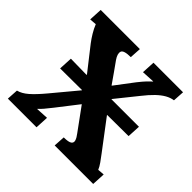

<svg xmlns="http://www.w3.org/2000/svg" viewBox="-173 -873 1047 1047"><g transform="rotate(45 350.0 -350.0)"><path d="M21 0 25 -66Q54 -73 84 -99Q114 -125 154 -173L274 -317V-319L106 -318L110 -397L233 -395V-398Q207 -432 180.5 -465Q154 -498 128 -532Q112 -553 97.5 -577Q83 -601 73 -626L33 -623L37 -700H339L335 -634Q280 -634 274.5 -614.5Q269 -595 289 -566Q309 -538 329.5 -509Q350 -480 370 -451H372L453 -558Q476 -587 489 -600.5Q502 -614 515 -626V-627L440 -623L444 -700H672L668 -634Q645 -631 622 -618Q599 -605 574.5 -581.5Q550 -558 521 -521L423 -399V-397H635L631 -321L467 -320V-318L594 -150Q610 -129 623.5 -110Q637 -91 644 -74L683 -77L679 0H382L386 -66Q423 -66 435 -75Q447 -84 442 -99.5Q437 -115 422 -134Q399 -166 375 -198.5Q351 -231 328 -263H327Q304 -233 280 -202.5Q256 -172 233 -142Q211 -114 199 -100Q187 -86 174 -74V-73L246 -77L242 0Z"/></g></svg>

Font: Lora Italic
Style: Italic
Weight: 400
Italic angle: -3°
Designer: Olga Karpushina, Alexei Vanyashin (Cyrillic)
Foundry: Cyreal
Version: Version 2.210; ttfautohint (v1.8.1.43-b0c9)